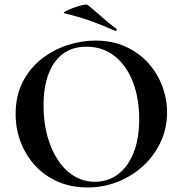

<svg xmlns="http://www.w3.org/2000/svg" viewBox="-20 -815 806 847"><path d="M366 12Q294 12 235.5 -13.5Q177 -39 135.5 -84Q94 -129 71.5 -187.5Q49 -246 49 -312Q49 -393 80.5 -454Q112 -515 164 -555.5Q216 -596 278 -616Q340 -636 401 -636Q475 -636 533.5 -609.5Q592 -583 633 -538Q674 -493 695.5 -436Q717 -379 717 -319Q717 -249 689 -189Q661 -129 612.5 -84Q564 -39 500.5 -13.5Q437 12 366 12ZM399 -13Q455 -13 499 -45Q543 -77 568.5 -139Q594 -201 594 -290Q594 -382 566 -454Q538 -526 486 -567.5Q434 -609 361 -609Q270 -609 221 -540Q172 -471 172 -349Q172 -276 189 -214.5Q206 -153 236.5 -107.5Q267 -62 308.5 -37.5Q350 -13 399 -13ZM488 -679Q437 -702 384.5 -721Q332 -740 266 -756Q256 -758 268.5 -765Q281 -772 302.5 -780Q324 -788 343.5 -792.5Q363 -797 367 -793Q397 -769 427 -742Q457 -715 492 -689Q496 -688 494.5 -682.5Q493 -677 488 -679Z"/></svg>

Font: Cormorant Light
Style: Regular
Weight: 300
Designer: Christian Thalmann (Catharsis Fonts)
Foundry: Catharsis Fonts
Version: Version 4.000